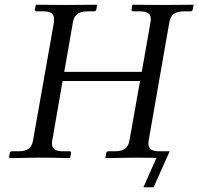

<svg xmlns="http://www.w3.org/2000/svg" viewBox="-20 -666 837 810"><path d="M525.9 -71.8 570.8 -324.2H244.1L200.2 -71.8Q199.2 -66.9 199.2 -60.1Q199.2 -43.5 210.4 -35.6Q221.7 -27.8 247.1 -27.8H272.9Q276.4 -27.8 278.3 -25.6Q280.3 -23.4 279.8 -20L275.9 -1L273.9 1Q188 -1 147.9 -1L20 1L18.1 -1L21 -20Q22.5 -27.8 29.8 -27.8H57.1Q86.9 -27.8 101.1 -38.8Q115.2 -49.8 119.1 -71.8L208 -574.2V-585.9Q208 -602.5 197 -610.4Q186 -618.2 161.1 -618.2H133.8Q130.9 -618.2 128.7 -620.4Q126.5 -622.6 127 -626L130.9 -645L132.8 -646Q219.7 -645 258.8 -645L388.2 -646L390.1 -645L386.2 -626Q384.8 -618.2 377 -618.2H351.1Q321.3 -618.2 306.6 -607.2Q292 -596.2 288.1 -574.2L251 -362.8H578.1L615.2 -574.2Q616.2 -578.1 616.2 -585.9Q616.2 -602.5 604.7 -610.4Q593.3 -618.2 567.9 -618.2H542Q533.7 -618.2 535.2 -626L538.1 -645L540 -646Q627 -645 666 -645L794.9 -646L796.9 -645L793 -626Q791.5 -618.2 784.2 -618.2H757.8Q728 -618.2 713.4 -607.2Q698.7 -596.2 694.8 -574.2L606.9 -71.8Q606 -66.9 606 -60.1Q606 -43.5 617.2 -35.6Q628.4 -27.8 653.8 -27.8H695.8L627.9 124H585L640.1 0Q625.5 0 595.7 -0.5Q565.9 -1 556.2 -1L426.8 1L424.8 -1L428.2 -20Q429.7 -27.8 438 -27.8H463.9Q493.7 -27.8 507.8 -38.8Q522 -49.8 525.9 -71.8Z"/></svg>

Font: Common Serif Medium
Style: Italic
Weight: 500
Italic angle: -12°
Designer: Philipp H. Poll, Khaled Hosny
Foundry: Stefan Peev, Context Ltd.
Version: Version 1.026